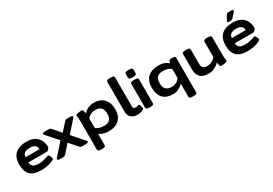

<svg xmlns="http://www.w3.org/2000/svg" viewBox="43 -1876 4550 3205"><g transform="rotate(-30 2318.5 -274.0)"><path d="M335 8Q185 8 119 -58Q53 -124 53 -258Q53 -357 90 -417Q127 -477 192 -504Q257 -531 342 -531Q442 -531 502 -495.5Q562 -460 589.5 -402.5Q617 -345 617 -278Q617 -265 607.5 -250Q598 -235 584.5 -224.5Q571 -214 557 -214H204Q207 -163 237.5 -136Q268 -109 343 -109Q399 -109 440.5 -119Q482 -129 508.5 -139Q535 -149 545 -149Q555 -149 565 -134Q575 -119 582 -100.5Q589 -82 589 -72Q589 -57 564 -43Q539 -29 500 -17.5Q461 -6 417 1Q373 8 335 8ZM206 -313H474Q474 -414 342 -414Q209 -414 206 -313Z M705 2Q676 2 659.5 -3Q643 -8 643 -19Q643 -24 645 -29Q647 -34 653 -41L852 -266L662 -481Q656 -489 654 -494.5Q652 -500 652 -504Q652 -525 714 -525H756Q778 -525 792 -522Q806 -519 817 -506L948 -357L1082 -506Q1093 -518 1107 -521.5Q1121 -525 1143 -525H1172Q1234 -525 1234 -504Q1234 -500 1232.5 -495Q1231 -490 1224 -482L1030 -265L1226 -42Q1237 -28 1237 -18Q1237 -10 1221.5 -4Q1206 2 1174 2H1132Q1110 2 1096 -2Q1082 -6 1071 -17L934 -172L796 -17Q786 -5 771.5 -1.5Q757 2 735 2Z M1361 206Q1329 206 1314.5 197.5Q1300 189 1300 173V-349Q1300 -393 1297.5 -419.5Q1295 -446 1292.5 -461Q1290 -476 1290 -487Q1290 -498 1304.5 -505Q1319 -512 1339.5 -515.5Q1360 -519 1378.5 -520.5Q1397 -522 1405 -522Q1424 -522 1430.5 -506Q1437 -490 1446 -440Q1478 -484 1533 -507.5Q1588 -531 1646 -531Q1766 -531 1835 -459Q1904 -387 1904 -261Q1904 -131 1832.5 -61.5Q1761 8 1624 8Q1586 8 1550.5 -1Q1515 -10 1488.5 -22.5Q1462 -35 1450 -47V173Q1450 189 1435.5 197.5Q1421 206 1389 206ZM1607 -109Q1681 -109 1716.5 -146Q1752 -183 1752 -261Q1752 -341 1716.5 -377.5Q1681 -414 1607 -414Q1556 -414 1511.5 -392Q1467 -370 1450 -335V-162Q1469 -139 1513.5 -124Q1558 -109 1607 -109Z M2177 8Q2104 8 2060.5 -33.5Q2017 -75 2017 -147V-721Q2017 -737 2031.5 -745.5Q2046 -754 2078 -754H2106Q2138 -754 2152.5 -745.5Q2167 -737 2167 -721V-157Q2167 -132 2179 -122.5Q2191 -113 2216 -113Q2239 -113 2255.5 -120Q2272 -127 2281 -127Q2290 -127 2296.5 -110.5Q2303 -94 2307 -74Q2311 -54 2311 -42Q2311 -28 2290.5 -16.5Q2270 -5 2239.5 1.5Q2209 8 2177 8Z M2408 2Q2376 2 2361.5 -6.5Q2347 -15 2347 -31V-492Q2347 -508 2361.5 -516.5Q2376 -525 2408 -525H2436Q2468 -525 2482.5 -516.5Q2497 -508 2497 -492V-31Q2497 -15 2482.5 -6.5Q2468 2 2436 2ZM2424 -574Q2385 -574 2367.5 -582Q2350 -590 2350 -606V-684Q2350 -700 2367.5 -708Q2385 -716 2424 -716Q2463 -716 2480.5 -708Q2498 -700 2498 -684V-606Q2498 -590 2480.5 -582Q2463 -574 2424 -574Z M3125 206Q3093 206 3078.5 197.5Q3064 189 3064 173V-81Q3027 -40 2976 -16Q2925 8 2871 8Q2742 8 2676 -61.5Q2610 -131 2610 -262Q2610 -393 2683 -462Q2756 -531 2895 -531Q2952 -531 3001.5 -512Q3051 -493 3076 -463Q3081 -481 3088 -499Q3095 -515 3107.5 -520Q3120 -525 3142 -525H3154Q3214 -525 3214 -493V173Q3214 189 3199.5 197.5Q3185 206 3153 206ZM2912 -109Q2962 -109 3005 -133.5Q3048 -158 3064 -196V-361Q3046 -384 3003 -399Q2960 -414 2912 -414Q2835 -414 2798.5 -377Q2762 -340 2762 -262Q2762 -183 2798.5 -146Q2835 -109 2912 -109Z M3555 8Q3344 8 3344 -194V-492Q3344 -508 3358.5 -516.5Q3373 -525 3405 -525H3433Q3465 -525 3479.5 -516.5Q3494 -508 3494 -492V-216Q3494 -162 3518 -138Q3542 -114 3596 -114Q3643 -114 3686 -136Q3729 -158 3757 -196V-492Q3757 -508 3771.5 -516.5Q3786 -525 3818 -525H3846Q3878 -525 3892.5 -516.5Q3907 -508 3907 -492V-174Q3907 -130 3909.5 -103.5Q3912 -77 3914.5 -61.5Q3917 -46 3917 -35Q3917 -24 3902.5 -17Q3888 -10 3867.5 -6.5Q3847 -3 3828.5 -1.5Q3810 0 3802 0Q3783 0 3776.5 -17Q3770 -34 3761 -86Q3722 -43 3667.5 -17.5Q3613 8 3555 8Z M4312 8Q4162 8 4096 -58Q4030 -124 4030 -258Q4030 -357 4067 -417Q4104 -477 4169 -504Q4234 -531 4319 -531Q4419 -531 4479 -495.5Q4539 -460 4566.5 -402.5Q4594 -345 4594 -278Q4594 -265 4584.5 -250Q4575 -235 4561.5 -224.5Q4548 -214 4534 -214H4181Q4184 -163 4214.5 -136Q4245 -109 4320 -109Q4376 -109 4417.5 -119Q4459 -129 4485.5 -139Q4512 -149 4522 -149Q4532 -149 4542 -134Q4552 -119 4559 -100.5Q4566 -82 4566 -72Q4566 -57 4541 -43Q4516 -29 4477 -17.5Q4438 -6 4394 1Q4350 8 4312 8ZM4183 -313H4451Q4451 -414 4319 -414Q4186 -414 4183 -313ZM4289 -572Q4264 -572 4256 -576Q4248 -580 4248 -587Q4248 -592 4251.5 -598Q4255 -604 4261 -615L4301 -687Q4308 -699 4315.5 -706Q4323 -713 4339 -715.5Q4355 -718 4386 -718Q4415 -718 4427 -714.5Q4439 -711 4439 -701Q4439 -693 4433.5 -684Q4428 -675 4420 -665L4363 -602Q4347 -585 4332.5 -578.5Q4318 -572 4289 -572Z"/></g></svg>

Font: Asap Expanded
Style: Bold
Weight: 700
Width: 7
Designer: Pablo Cosgaya
Foundry: Omnibus-Type
Version: Version 3.001; ttfautohint (v1.8.4.7-5d5b)